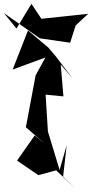

<svg xmlns="http://www.w3.org/2000/svg" viewBox="-58 -925 480 1002"><path d="M271 0 290 -167 253 -38 192 -239 180 -431 273 -422 259 -588 320 -517 233 -631 194 -677 88 -766 8 -562 179 -625 128 -532 77 -261 180 -171 123 -218 31 -87 142 -11 235 -36 334 57ZM324 -780 402 -853 158 -827 106 -905 28 -776 -38 -857 150 -725 308 -702 340 -802Z"/></svg>

Font: Asimov Silicon
Style: Regular
Weight: 400
Designer: Google
Version: Version 2.000980; 2014